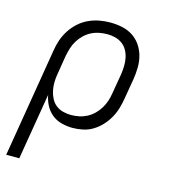

<svg xmlns="http://www.w3.org/2000/svg" viewBox="-110 -617 821 922"><g transform="rotate(15 300.0 -156.5)"><path d="M6 215 96 -328Q100 -355 109 -381Q118 -407 133.5 -431Q149 -455 170.5 -474.5Q192 -494 218 -506Q244 -518 271 -523Q298 -528 325 -528Q355 -528 384 -522Q413 -516 437 -500.5Q461 -485 477 -461.5Q493 -438 500.5 -410.5Q508 -383 507.5 -352.5Q507 -322 502 -292L485 -192Q481 -167 473.5 -142Q466 -117 453 -94Q440 -71 421.5 -51Q403 -31 380 -17Q357 -3 331 2.5Q305 8 280 8Q252 8 225 1Q198 -6 177 -23Q156 -40 143.5 -64Q131 -88 126 -115L71 215ZM256 -50Q276 -50 296 -54Q316 -58 334.5 -67.5Q353 -77 368.5 -92Q384 -107 395 -125Q406 -143 412.5 -162.5Q419 -182 422 -202L439 -302Q442 -322 442.5 -343Q443 -364 439 -383.5Q435 -403 425.5 -420Q416 -437 400.5 -448.5Q385 -460 365.5 -465Q346 -470 326 -470Q306 -470 285.5 -466Q265 -462 246.5 -452.5Q228 -443 212.5 -428Q197 -413 186 -395Q175 -377 169 -357.5Q163 -338 159 -318L144 -226Q140 -204 139.5 -183Q139 -162 143 -142Q147 -122 156 -104Q165 -86 180 -73.5Q195 -61 215 -55.5Q235 -50 256 -50Z"/></g></svg>

Font: Iosevka HT Light Extended
Style: Italic
Weight: 300
Width: 7
Italic angle: -9°
Monospace: yes
Designer: Belleve Invis
Foundry: Belleve Invis
Version: Version 32.3.0; ttfautohint (v1.8.4)